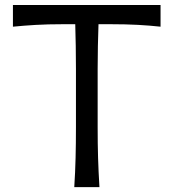

<svg xmlns="http://www.w3.org/2000/svg" viewBox="-20 -770 713 790"><path d="M285.6 0Q289.6 -62.5 291 -120.6Q292.5 -178.7 292.5 -248V-486.3Q292.5 -537.1 291.7 -581.3Q291 -625.5 289.6 -670.4H239.7Q175.8 -670.4 126.7 -667.5Q77.6 -664.6 33.2 -660.2V-749.5H640.6V-660.2Q596.7 -665 547.4 -667.7Q498 -670.4 434.1 -670.4H385.3Q383.8 -625.5 382.8 -581.3Q381.8 -537.1 381.8 -486.3V-248Q381.8 -178.7 383.5 -120.6Q385.3 -62.5 389.2 0Z"/></svg>

Font: Pinar DS3-Regular
Style: Regular
Weight: 400
Designer: Amin Abedi
Version: Version 2.000